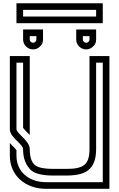

<svg xmlns="http://www.w3.org/2000/svg" viewBox="-20 -1185 748 1205"><path d="M666.7 -833.3H541.7V-250C541.7 -150 503 -125 395.8 -125H312.5C259.4 -125 222.9 -132.3 202.1 -146.9C178.1 -164.6 166.7 -199 166.7 -250C166.7 -301.7 83.3 -346.9 83.3 -375V-791.7H125V-382.3C143.8 -358.8 158.1 -347.1 166.7 -338.5V-833.3H41.7V-375C41.7 -320 125 -284.5 125 -245.3C125 -190.2 142.7 -145.9 178.1 -113.5C205.2 -93.8 250 -83.3 312.5 -83.3H395.8C513.1 -83.3 583.3 -116.7 583.3 -250V-791.7H625V-41.7H267.7C167.4 -41.7 83.3 -102.2 83.3 -208.3V-242.7C83.3 -243.8 83.3 -243.8 82.3 -243.8C68 -262.8 48.8 -278 41.7 -287.5V-208.3C41.7 -83.3 139.2 0 267.7 0H666.7ZM520.8 -875C537.5 -875 553.1 -881.3 564.6 -893.8C577.1 -904.2 583.3 -918.8 583.3 -937.5V-1000H458.3V-937.5C458.3 -901.9 487.8 -875 520.8 -875ZM520.8 -916.7C510.4 -916.7 500 -925 500 -937.5V-958.3H541.7V-937.5C541.7 -927.1 533.3 -916.7 520.8 -916.7ZM187.5 -875C204.2 -875 219.8 -881.3 231.3 -893.8C243.8 -904.2 250 -918.8 250 -937.5V-1000H125V-937.5C125 -901.9 154.5 -875 187.5 -875ZM187.5 -916.7C177.1 -916.7 166.7 -925 166.7 -937.5V-958.3H208.3V-937.5C208.3 -927.1 200 -916.7 187.5 -916.7ZM583.3 -1122.9V-1081.2H125V-1122.9ZM625 -1164.6H83.3V-1039.6H625Z"/></svg>

Font: Sportrop
Style: Regular
Weight: 500
Version: Version 0.9